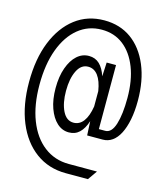

<svg xmlns="http://www.w3.org/2000/svg" viewBox="-125 -797 900 1051"><g transform="rotate(15 325.0 -271.5)"><path d="M348 160Q250 160 177 106.5Q104 53 64 -44Q24 -141 24 -271Q24 -402 63 -499Q102 -596 172 -649.5Q242 -703 336 -703Q425 -703 489.5 -656.5Q554 -610 590 -524.5Q626 -439 626 -325Q626 -265 616.5 -217.5Q607 -170 590 -137Q573 -104 549 -87Q525 -70 495 -70H407L403 -150Q389 -106 365 -83Q341 -60 305 -60Q267 -60 237.5 -87Q208 -114 190.5 -162.5Q173 -211 173 -276Q173 -342 190.5 -391Q208 -440 237.5 -466.5Q267 -493 305 -493Q341 -493 365 -470Q389 -447 403 -404L407 -483H460V-120H496Q532 -120 549.5 -176Q567 -232 567 -325Q567 -424 538.5 -497Q510 -570 458.5 -610Q407 -650 336 -650Q260 -650 203 -603.5Q146 -557 114.5 -472Q83 -387 83 -271Q83 -156 116 -71Q149 14 209.5 60.5Q270 107 350 107H510L473 160ZM316 -118Q350 -118 372 -147.5Q394 -177 403 -233V-320Q394 -376 372 -405.5Q350 -435 316 -435Q276 -435 254 -390.5Q232 -346 232 -276Q232 -207 254 -162.5Q276 -118 316 -118Z"/></g></svg>

Font: Azeret Mono Thin ExtraLight
Style: Regular
Weight: 250
Version: Version 1.002